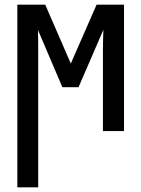

<svg xmlns="http://www.w3.org/2000/svg" viewBox="-20 -559 603 819"><path d="M54 240H143V-332C143 -364 143 -402 142 -431L246 -187H315L421 -432C420 -405 419 -368 419 -339V0H509V-539H392L282 -288L173 -539H54Z"/></svg>

Font: Noto Sans Mono SemiCondensed Medium
Style: Regular
Weight: 500
Width: 4
Designer: Monotype Design Team
Foundry: Monotype Imaging Inc.
Version: Version 2.014